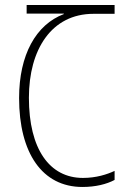

<svg xmlns="http://www.w3.org/2000/svg" viewBox="-20 -734 521 764"><path d="M308 10C360 10 404 -1 436 -18V-54C406 -40 363 -26 310 -26C177 -26 95 -141 95 -345C95 -537 185 -679 352 -679H436V-714H86V-680H234V-678C123 -636 56 -516 56 -344C56 -125 148 10 308 10Z"/></svg>

Font: Noto Sans Georgian Condensed ExtraLight
Style: Regular
Weight: 200
Width: 3
Designer: Monotype Design Team, Akaki Razmadze
Foundry: Google LLC
Version: Version 2.005